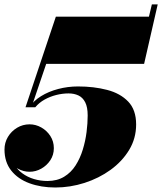

<svg xmlns="http://www.w3.org/2000/svg" viewBox="-20 -824 722 854"><path d="M93.5 -347 228.5 -750H642.5L655.5 -804.5H681.5L621 -540H185.5L120 -347ZM226 10Q162.5 10 111.2 -8.8Q60 -27.5 30 -65.2Q0 -103 0 -159Q0 -189.5 15.2 -215Q30.5 -240.5 56 -255.8Q81.5 -271 111.5 -271Q139 -271 163.8 -257Q188.5 -243 204 -219Q219.5 -195 219.5 -165Q219.5 -135 203.8 -111.2Q188 -87.5 163.5 -73.8Q139 -60 111.5 -60Q84 -60 58.8 -74.2Q33.5 -88.5 17.2 -111.2Q1 -134 1 -159H27Q27 -123.5 41 -97.2Q55 -71 78.8 -53.5Q102.5 -36 131.5 -27.5Q160.5 -19 191 -19Q234 -19 265 -37.8Q296 -56.5 316.2 -88.2Q336.5 -120 348.2 -158.5Q360 -197 365 -236.5Q370 -276 370 -310.5Q370 -347.5 359 -369Q348 -390.5 328.8 -399.5Q309.5 -408.5 285 -408.5Q258 -408.5 230.2 -401.5Q202.5 -394.5 178.2 -381Q154 -367.5 137 -347H111Q129 -375.5 162.5 -396.2Q196 -417 238.8 -428.2Q281.5 -439.5 327 -439.5Q397.5 -439.5 456.2 -424.2Q515 -409 550.2 -372.2Q585.5 -335.5 585.5 -270.5Q585.5 -208.5 554.5 -157.2Q523.5 -106 471.8 -68.5Q420 -31 356 -10.5Q292 10 226 10Z"/></svg>

Font: Bodoni Moda 9pt Black
Style: Italic
Weight: 900
Italic angle: -13°
Designer: Owen Earl
Foundry: indestructible type
Version: Version 2.004